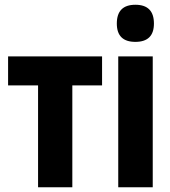

<svg xmlns="http://www.w3.org/2000/svg" viewBox="-20 -787 715 807"><path d="M140 0V-428H14V-550H409V-428H284V0Z M549 -611Q471 -611 471 -688Q471 -767 549 -767Q627 -767 627 -688Q627 -611 549 -611ZM477 0V-550H622V0Z"/></svg>

Font: Noto Sans ExtraCondensed ExtraBold
Style: Regular
Weight: 800
Width: 2
Designer: Monotype Design Team
Foundry: Monotype Imaging Inc.
Version: Version 2.013; ttfautohint (v1.8.4.7-5d5b)